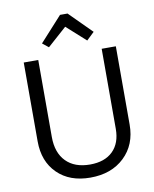

<svg xmlns="http://www.w3.org/2000/svg" viewBox="-99 -997 869 1082"><g transform="rotate(-10 335.5 -456.5)"><path d="M227 -754 192 -782 320 -923H363L490 -796L446 -754L337 -852ZM330 10Q212 10 142 -59Q72 -128 72 -243V-694H155V-253Q155 -163 204 -113Q253 -63 341 -63Q425 -63 471.5 -108.5Q518 -154 518 -236V-694H599V-246Q599 -131 525 -60.5Q451 10 330 10Z"/></g></svg>

Font: Cantarell
Style: Regular
Weight: 400
Designer: Dave Crossland, Nikolaus Waxweiler, Florian Fecher, Jacques Le Bailly, Eben Sorkin, Alexei Vanyashin, Alexios Zavras, Em
Version: Version 0.303